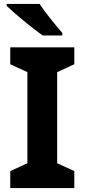

<svg xmlns="http://www.w3.org/2000/svg" viewBox="-20 -1005 429 974"><path d="M181 -985H14V-975C52 -938 146 -860 197 -825H296V-838C264 -875 210 -940 181 -985ZM357 -51V-137L270 -177V-639L357 -679V-765H32V-679L119 -639V-177L32 -137V-51Z"/></svg>

Font: Noto Sans Tamil UI
Style: Bold
Weight: 700
Designer: Jelle Bosma - Monotype Design Team
Foundry: Monotype Imaging Inc.
Version: Version 2.004